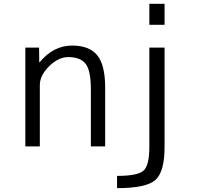

<svg xmlns="http://www.w3.org/2000/svg" viewBox="-20 -770 1040 1010"><path d="M359.4 -530.3Q450.2 -530.3 491.7 -479Q533.2 -427.7 533.2 -309.6V0H458V-299.8Q458 -398.4 430.7 -434.1Q403.3 -469.7 338.9 -469.7Q287.1 -469.7 238.3 -421.4Q189.5 -373 189.5 -322.3V0H113.3V-519.5H185.5L186.5 -442.4H188.5Q260.7 -530.3 359.4 -530.3ZM765.6 -639.6V-750H845.7V-639.6ZM845.7 -519.5V2.9Q845.7 133.8 797.4 176.8Q749 219.7 595.7 219.7V155.3Q705.1 155.3 735.4 127.4Q765.6 99.6 765.6 2.9V-519.5Z"/></svg>

Font: Gen Shin Gothic Monospace Normal
Style: Regular
Weight: 350
Designer: [Source Han Sans]
Ryoko NISHIZUKA  (kana & ideographs); Paul D. Hunt (Latin, Greek & Cyrillic); Wenlong ZHANG  (bopomofo
Version: Version 1.002.20150607